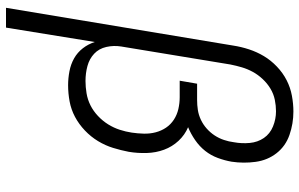

<svg xmlns="http://www.w3.org/2000/svg" viewBox="-199 -584 998 640"><g transform="rotate(90 300.0 -264.0)"><path d="M6 215 132 -543Q136 -569 144.5 -595Q153 -621 167 -644.5Q181 -668 202 -688Q223 -708 247.5 -720.5Q272 -733 299 -738Q326 -743 352 -743Q392 -743 429.5 -730Q467 -717 490.5 -687Q514 -657 519.5 -617Q525 -577 519 -537Q515 -514 506.5 -491Q498 -468 483 -449Q468 -430 447 -415.5Q426 -401 404 -392Q430 -381 449.5 -360Q469 -339 479 -312Q489 -285 490 -254.5Q491 -224 486 -194Q481 -168 473 -142Q465 -116 450.5 -92Q436 -68 415 -48Q394 -28 369.5 -15Q345 -2 318 3Q291 8 264 8Q241 8 217.5 3.5Q194 -1 174.5 -12Q155 -23 141 -41Q127 -59 120 -81L72 215ZM250 -50Q270 -50 291 -53.5Q312 -57 331 -66.5Q350 -76 366.5 -91.5Q383 -107 394.5 -125.5Q406 -144 412.5 -164Q419 -184 422 -204Q425 -224 425.5 -244.5Q426 -265 421 -284Q416 -303 405.5 -318.5Q395 -334 379 -344.5Q363 -355 343.5 -359.5Q324 -364 304 -364H249L259 -422H314Q330 -422 346.5 -424.5Q363 -427 379 -434.5Q395 -442 408.5 -454Q422 -466 431.5 -480.5Q441 -495 446.5 -511.5Q452 -528 454 -544Q459 -571 456.5 -597.5Q454 -624 440 -644.5Q426 -665 401.5 -675Q377 -685 351 -685Q332 -685 312.5 -681Q293 -677 275.5 -666.5Q258 -656 243.5 -640.5Q229 -625 219.5 -607.5Q210 -590 204.5 -571.5Q199 -553 195 -533L135 -169Q131 -144 136.5 -119.5Q142 -95 159 -79Q176 -63 200 -56.5Q224 -50 250 -50Z"/></g></svg>

Font: Iosevka Etoile Light Oblique
Style: Regular
Weight: 300
Italic angle: -9°
Designer: Belleve Invis
Foundry: Belleve Invis
Version: Version 15.5.2; ttfautohint (v1.8.4)